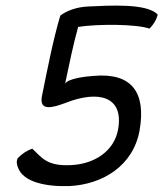

<svg xmlns="http://www.w3.org/2000/svg" viewBox="-20 -631 577 678"><path d="M43 -73C37 -61 39 -51 44 -38C63 12 142 29 226 26C343 20 451 -46 473 -171C496 -304 446 -375 311 -363C281 -361 222 -354 210 -336C224 -403 239 -475 256 -536C327 -547 462 -546 508 -530C523 -545 532 -561 537 -579C501 -621 360 -611 290 -608C251 -606 217 -594 193 -576C168 -493 147 -385 128 -291C118 -237 165 -250 215 -269C327 -312 418 -292 397 -174C383 -96 312 -52 232 -48C143 -43 126 -77 94 -106C76 -100 59 -89 43 -73Z"/></svg>

Font: Snowfall
Style: Obl
Weight: 400
Designer: Jasper
Foundry: Cannot Into Space Fonts
Version: Version 0.9